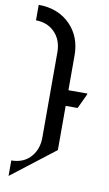

<svg xmlns="http://www.w3.org/2000/svg" viewBox="-105 -905 612 1074"><g transform="rotate(10 201.5 -368.0)"><path d="M24.4 117.2V29.3Q97.7 28.8 138.2 -21Q173.3 -64 173.3 -127V-610.4Q173.3 -674.8 138.2 -716.3Q95.7 -766.1 24.4 -766.6V-854.5Q135.7 -854.5 205.1 -783.7Q271 -716.3 271 -610.4V-413.1H378.4V-408.2L338.9 -324.2H271V-73.2Z"/></g></svg>

Font: Nova Cut
Style: Book
Weight: 400
Version: Version 2.000